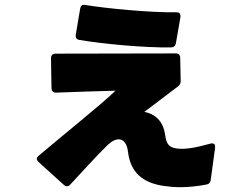

<svg xmlns="http://www.w3.org/2000/svg" viewBox="-20 -713 1040 798"><path d="M691 -516C702 -516 709 -522 711 -533L730 -642C730 -644 730 -645 730 -647C730 -657 724 -662 713 -662C607 -660 420 -678 330 -693C321 -694 315 -689 313 -676L295 -569C293 -557 298 -549 310 -547C404 -531 579 -514 691 -516ZM141 -39 245 55C249 59 254 61 258 61C263 61 268 59 272 54C331 -9 376 -60 429 -112C431 -113 432 -115 434 -116C447 -127 460 -134 473 -134C492 -134 508 -118 512 -82C522 2 571 47 662 60C682 63 705 65 730 65C764 65 801 61 838 54C849 52 855 45 856 34L874 -99C874 -101 874 -102 874 -103C874 -113 870 -117 862 -117C859 -117 857 -117 854 -116C793 -99 750 -91 713 -96C678 -101 671 -120 666 -154C658 -211 623 -240 580 -248C629 -285 681 -324 720 -354C728 -360 731 -367 731 -377L729 -472C729 -484 723 -491 710 -491L211 -490C199 -490 192 -483 192 -471L194 -347C194 -335 201 -328 213 -328C296 -331 377 -334 460 -336C398 -276 259 -166 141 -66C136 -62 133 -57 133 -53C133 -48 136 -44 141 -39Z"/></svg>

Font: LINE Seed JP App_OTF ExtraBold
Style: Regular
Weight: 800
Designer: LINE & Fontrix & Fontworks
Version: Version 1.013